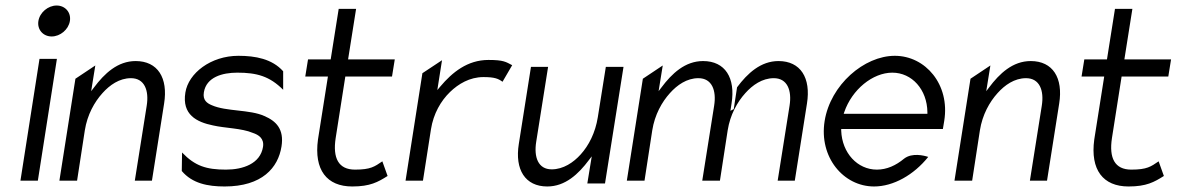

<svg xmlns="http://www.w3.org/2000/svg" viewBox="-20 -664 4263 695"><path d="M119 -588C114 -557 136 -532 167 -532C198 -532 228 -557 233 -588C238 -619 216 -644 185 -644C154 -644 124 -619 119 -588ZM54 -10H117L186 -451H123Z M195 -10H259L287 -192C296 -249 322 -295 351 -327C377 -356 412 -381 454 -381C503 -381 520 -337 511 -281L468 -10H530L574 -289C589 -382 551 -443 471 -443C406 -443 358 -398 320 -347L310 -334L325 -427L253 -379Z M651 -329C638 -249 692 -222 751 -210C794 -200 855 -200 895 -183C916 -176 937 -163 932 -132C922 -71 859 -50 798 -50C727 -50 686 -63 639 -112L638 -45C676 0 732 11 793 11C929 11 987 -57 999 -134C1009 -197 979 -226 937 -244C884 -268 799 -260 747 -283C730 -290 713 -301 718 -330C727 -385 785 -401 839 -401C910 -401 956 -388 1005 -339V-406C965 -451 904 -462 843 -462C743 -462 662 -399 651 -329Z M1085 -387H1167L1131 -159C1116 -49 1163 11 1255 11C1320 11 1348 -5 1383 -27L1364 -80C1336 -61 1322 -50 1265 -50C1205 -50 1184 -92 1195 -164L1230 -387H1399L1409 -449H1240L1269 -632H1206L1177 -449H1095Z M1448 -10H1511L1540 -196C1549 -253 1576 -299 1609 -331C1639 -360 1680 -385 1730 -385C1771 -385 1784 -379 1799 -368L1834 -428C1811 -440 1803 -447 1748 -447C1672 -447 1617 -402 1574 -351L1563 -338L1580 -446L1509 -399Z M1858 -143C1843 -50 1881 11 1961 11C2026 11 2074 -34 2112 -85L2122 -98L2106 0H2170L2237 -422H2173L2144 -240C2135 -183 2111 -137 2082 -105C2056 -76 2019 -51 1977 -51C1928 -51 1912 -95 1921 -151L1964 -422H1902Z M2249 -10H2313L2341 -192C2350 -249 2376 -295 2405 -327C2431 -356 2466 -381 2508 -381C2557 -381 2574 -337 2565 -281L2522 -10H2586L2614 -192C2623 -249 2649 -295 2678 -327C2704 -356 2739 -381 2781 -381C2830 -381 2847 -337 2838 -281L2795 -10H2857L2901 -289C2916 -382 2878 -443 2798 -443C2734 -443 2686 -399 2648 -348L2636 -269L2624 -263L2628 -289C2643 -382 2605 -443 2525 -443C2460 -443 2412 -398 2374 -347L2364 -334L2379 -427L2307 -379Z M2965 -226C2944 -95 3033 11 3144 11C3214 11 3288 -31 3340 -96C3325 -101 3282 -112 3253 -90C3223 -65 3190 -50 3154 -50C3084 -50 3028 -110 3025 -191V-197H3393L3398 -227C3419 -358 3330 -462 3219 -462C3108 -462 2986 -357 2965 -226ZM3034 -252 3036 -258C3064 -340 3139 -401 3210 -401C3281 -401 3336 -340 3337 -258V-252Z M3435 -10H3499L3527 -192C3536 -249 3562 -295 3591 -327C3617 -356 3652 -381 3694 -381C3743 -381 3760 -337 3751 -281L3708 -10H3770L3814 -289C3829 -382 3791 -443 3711 -443C3646 -443 3598 -398 3560 -347L3550 -334L3565 -427L3493 -379Z M3895 -387H3977L3941 -159C3926 -49 3973 11 4065 11C4130 11 4158 -5 4193 -27L4174 -80C4146 -61 4132 -50 4075 -50C4015 -50 3994 -92 4005 -164L4040 -387H4209L4219 -449H4050L4079 -632H4016L3987 -449H3905Z"/></svg>

Font: Charger Sport
Style: LitNrwObl
Weight: 300
Designer: Jasper
Foundry: Cannot Into Space Fonts
Version: Version 1.1